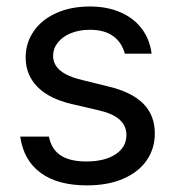

<svg xmlns="http://www.w3.org/2000/svg" viewBox="-20 -557 536 588"><path d="M254.9 -465.8Q222.7 -465.8 197 -455.3Q171.4 -444.8 157 -426.5Q142.6 -408.2 142.6 -385.7Q142.6 -359.4 164.8 -340.8Q187 -322.3 233.4 -311.5L312.5 -292Q383.8 -274.9 418.9 -239.5Q454.1 -204.1 454.1 -148.4Q454.1 -102.1 429.4 -66.2Q404.8 -30.3 357.9 -9.8Q311 10.7 246.1 10.7Q156.7 10.7 104.5 -27.6Q52.2 -65.9 42 -138.7H129.9Q137.2 -100.1 165.5 -81.3Q193.8 -62.5 244.1 -62.5Q300.8 -62.5 334 -84.5Q367.2 -106.4 367.2 -143.6Q367.2 -171.9 346.2 -190.7Q325.2 -209.5 280.3 -219.7L200.2 -238.3Q130.9 -254.4 94.7 -291Q58.6 -327.6 58.6 -380.9Q58.6 -425.8 83.3 -461.4Q107.9 -497.1 152.6 -517.1Q197.3 -537.1 254.9 -537.1Q308.6 -537.1 349.6 -519Q390.6 -501 414.8 -468.3Q439 -435.5 444.3 -392.6H362.3Q353 -427.2 326.4 -446.5Q299.8 -465.8 254.9 -465.8Z"/></svg>

Font: Pretendard
Style: Regular
Weight: 400
Designer: Base glyphs from Inter by Rasmus Andersson; Hangeul glyphs from Noto Sans CJK(Source Han Sans) by Jang Soo-young and Kan
Foundry: Kil Hyung-jin
Version: Version 1.309